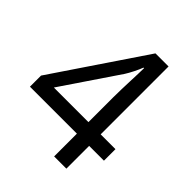

<svg xmlns="http://www.w3.org/2000/svg" viewBox="-201 -836 954 954"><g transform="rotate(45 275.5 -359.0)"><path d="M341 -160H11V-238L335 -718H427V-241H531V-160H427V0H341ZM341 -241V-415Q341 -442 342 -472Q343 -502 344 -531Q345 -560 346 -585Q347 -610 347 -626H343Q336 -607 323 -581Q310 -555 299 -538L98 -241Z"/></g></svg>

Font: lbangla05
Style: Book
Weight: 400
Designer: Jelle Bosma - Monotype Design Team
Foundry: Monotype Imaging Inc.
Version: Version 2.003